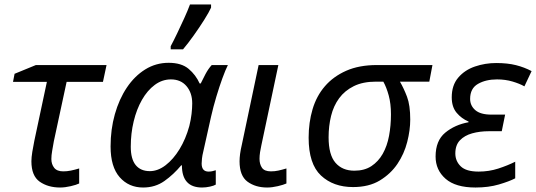

<svg xmlns="http://www.w3.org/2000/svg" viewBox="-20 -826 2390 856"><path d="M45 -497 140 -536H455L439 -461H277L220 -196Q216 -173 212.5 -153Q209 -133 209 -117Q209 -94 221.5 -78Q234 -62 262 -62Q279 -62 296 -65.5Q313 -69 333 -75V-8Q321 -2 295.5 4Q270 10 248 10Q194 10 157 -16Q120 -42 120 -107Q120 -124 124 -149Q128 -174 133 -198L189 -461H38Z M618 10Q554 10 513.5 -36Q473 -82 473 -173Q473 -249 492 -316.5Q511 -384 545.5 -435.5Q580 -487 627.5 -516.5Q675 -546 732 -546Q789 -546 821 -519Q853 -492 870 -454H875Q883 -471 896 -495.5Q909 -520 924 -536H996Q985 -514 971.5 -477Q958 -440 944.5 -395Q931 -350 921 -306L886 -149Q882 -133 880.5 -119.5Q879 -106 879 -97Q879 -61 910 -61Q925 -61 942 -67V-3Q934 2 916 6Q898 10 881 10Q791 10 791 -89H788Q754 -48 713 -19Q672 10 618 10ZM648 -63Q684 -63 718.5 -89.5Q753 -116 780.5 -161Q808 -206 824 -264Q831 -292 834 -318Q837 -344 837 -365Q837 -412 811.5 -442Q786 -472 742 -472Q703 -472 670 -447.5Q637 -423 613 -381Q589 -339 576 -285Q563 -231 563 -172Q563 -117 585 -90Q607 -63 648 -63ZM741 -606V-620Q754 -644 770 -677.5Q786 -711 801.5 -745Q817 -779 827 -806H921V-792Q912 -772 891 -738.5Q870 -705 844 -668.5Q818 -632 796 -606Z M1171 10Q1119 10 1083.5 -16Q1048 -42 1048 -107Q1048 -122 1050.5 -140.5Q1053 -159 1058 -180L1133 -536H1221L1145 -177Q1142 -164 1139.5 -148Q1137 -132 1137 -118Q1137 -94 1148 -78Q1159 -62 1188 -62Q1205 -62 1221 -65.5Q1237 -69 1257 -75V-8Q1244 -2 1218.5 4Q1193 10 1171 10Z M1356 -212Q1356 -280 1373.5 -339Q1391 -398 1428.5 -441.5Q1466 -485 1523.5 -510.5Q1581 -536 1660 -536H1908L1894 -462H1763Q1780 -433 1794.5 -395Q1809 -357 1809 -293Q1809 -246 1795.5 -193Q1782 -140 1752 -95.5Q1722 -51 1673.5 -21.5Q1625 8 1554 8Q1466 8 1411 -43.5Q1356 -95 1356 -212ZM1560 -65Q1605 -65 1636 -85.5Q1667 -106 1686.5 -140.5Q1706 -175 1714.5 -220.5Q1723 -266 1723 -316Q1723 -364 1713 -400.5Q1703 -437 1689 -462H1656Q1598 -462 1557.5 -442Q1517 -422 1492 -388Q1467 -354 1456 -309Q1445 -264 1445 -214Q1445 -136 1475.5 -100.5Q1506 -65 1560 -65Z M2100 10Q2011 10 1966.5 -29Q1922 -68 1922 -128Q1922 -199 1965 -234.5Q2008 -270 2069 -281V-284Q2038 -297 2016 -323Q1994 -349 1994 -392Q1994 -446 2023 -480Q2052 -514 2097.5 -529.5Q2143 -545 2192 -545Q2243 -545 2280.5 -535.5Q2318 -526 2350 -509L2318 -441Q2297 -453 2265 -462.5Q2233 -472 2196 -472Q2146 -472 2111 -452Q2076 -432 2076 -385Q2076 -355 2099 -335Q2122 -315 2171 -315H2232L2217 -241H2160Q2119 -241 2085 -231.5Q2051 -222 2030.5 -200.5Q2010 -179 2010 -142Q2010 -108 2034 -84.5Q2058 -61 2114 -61Q2160 -61 2201.5 -74.5Q2243 -88 2277 -105V-31Q2250 -17 2204 -3.5Q2158 10 2100 10Z"/></svg>

Font: BC Sans
Style: Italic
Weight: 400
Italic angle: -12°
Designer: Monotype Design Team
Designer: Province of B.C.
Foundry: Monotype Imaging Inc.
Version: Version 2.000;GOOG;noto-source:20170915:90ef993387c0